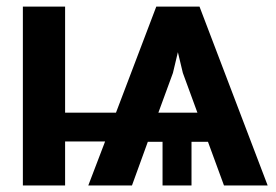

<svg xmlns="http://www.w3.org/2000/svg" viewBox="-20 -566 843 586"><path d="M663.6 0 614.7 -133.3H564.5V0H476.1V-133.3H431.2L382.8 0H249.5L300.8 -134.3H178.7V0H49.8V-545.9H178.7V-222.2H334L457 -545.9H588.9L796.9 0ZM463.4 -222.2H582.5L538.1 -343.3L522.9 -406.7L507.8 -343.3Z"/></svg>

Font: Inter Display Semi Bold
Style: Regular
Weight: 600
Designer: Rasmus Andersson
Foundry: rsms
Version: Version 4.000;git-37864ae